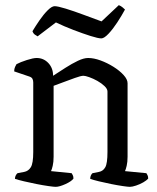

<svg xmlns="http://www.w3.org/2000/svg" viewBox="-20 -725 611 745"><path d="M196 0Q189 0 168 -3Q147 -6 121.5 -11Q96 -16 73 -21.5Q50 -27 38 -31Q38 -39 41.5 -45Q45 -51 48 -53L74 -58Q90 -61 99.5 -76Q109 -91 109 -135V-405Q109 -413 106 -419Q103 -425 94 -428L35 -448Q35 -458 38.5 -465.5Q42 -473 44 -476Q59 -484 84 -492Q109 -500 122 -500Q149 -500 167.5 -480.5Q186 -461 186 -431Q209 -446 234 -462Q259 -478 282 -489Q305 -500 322 -500Q344 -500 370 -490.5Q396 -481 420 -466Q444 -451 459.5 -434Q475 -417 475 -402V-117Q475 -96 471.5 -81.5Q468 -67 465 -61L548 -53Q550 -50 552.5 -45Q555 -40 555 -32Q549 -25 536 -17.5Q523 -10 508 -5Q493 0 484 0Q477 0 456.5 -3Q436 -6 411 -11Q386 -16 363.5 -21.5Q341 -27 330 -31Q330 -39 333 -45Q336 -51 339 -53L364 -58Q380 -61 388.5 -76Q397 -91 397 -135V-370Q397 -380 385.5 -391Q374 -402 358 -411Q342 -420 326.5 -425.5Q311 -431 304 -431Q294 -431 270.5 -422.5Q247 -414 223 -405Q199 -396 188 -392V-117Q188 -96 184.5 -81.5Q181 -67 178 -61L258 -53Q260 -50 262.5 -45Q265 -40 265 -32Q257 -21 233.5 -10.5Q210 0 196 0ZM373 -576Q361 -576 331 -585.5Q301 -595 264.5 -609Q228 -623 197 -638L126 -584Q122 -586 115.5 -590.5Q109 -595 106 -604Q118 -624 133.5 -646.5Q149 -669 165 -685Q181 -701 192 -701Q204 -701 235 -691.5Q266 -682 303.5 -668Q341 -654 374 -642L441 -705Q449 -702 455.5 -696.5Q462 -691 465 -688Q452 -664 435 -638Q418 -612 401 -594Q384 -576 373 -576Z"/></svg>

Font: Texturina 72pt
Style: Regular
Weight: 400
Designer: Guillermo Torres Carreño
Foundry: Omnibus-Type
Version: Version 1.002; ttfautohint (v1.8.3)